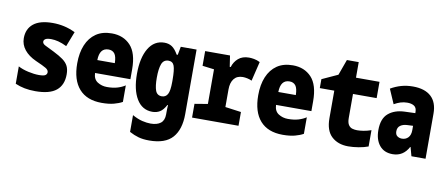

<svg xmlns="http://www.w3.org/2000/svg" viewBox="-77 -1002 3654 1567"><g transform="rotate(10 1750.0 -218.5)"><path d="M227 10Q178 10 137.5 2Q97 -6 60 -22V-166Q95 -147 144 -136Q193 -125 233 -125Q274 -125 287 -134.5Q300 -144 300 -159Q300 -178 277 -192Q254 -206 190 -234Q128 -262 94 -304.5Q60 -347 60 -400Q60 -477 113 -520Q166 -563 272 -563Q320 -563 366 -553Q412 -543 460 -520L412 -396Q373 -415 341.5 -423Q310 -431 282 -431Q248 -431 234.5 -422Q221 -413 221 -400Q221 -382 246 -370Q271 -358 319 -334Q369 -309 399 -287Q429 -265 442.5 -238Q456 -211 456 -169Q456 -81 400.5 -35.5Q345 10 227 10Z M777 10Q654 10 589.5 -63Q525 -136 525 -274Q525 -361 552 -426Q579 -491 631.5 -527Q684 -563 762 -563Q858 -563 916.5 -500.5Q975 -438 975 -303V-221H682Q684 -169 719 -147Q754 -125 797 -125Q847 -125 883.5 -136Q920 -147 947 -165V-28Q919 -12 877.5 -1Q836 10 777 10ZM827 -328Q826 -383 808.5 -406Q791 -429 758 -429Q684 -429 682 -328Z M1212 245Q1161 245 1123.5 234.5Q1086 224 1047 203V64Q1092 89 1130 98Q1168 107 1199 107Q1253 107 1282.5 84Q1312 61 1312 11V-6Q1312 -23 1312.5 -37Q1313 -51 1314 -66H1309Q1286 -23 1259 -6.5Q1232 10 1197 10Q1112 10 1066 -66.5Q1020 -143 1020 -274Q1020 -407 1066.5 -485Q1113 -563 1198 -563Q1234 -563 1260.5 -545.5Q1287 -528 1312 -484H1321L1334 -553H1465V-18Q1465 109 1405 177Q1345 245 1212 245ZM1251 -128Q1283 -128 1299 -156Q1315 -184 1315 -259V-275Q1315 -358 1303 -391Q1291 -424 1256 -424Q1215 -424 1200 -384.5Q1185 -345 1185 -271Q1185 -201 1198.5 -164.5Q1212 -128 1251 -128Z M1525 0V-114L1633 -132V-419L1536 -431V-553H1742L1756 -461H1764Q1777 -505 1810.5 -534Q1844 -563 1899 -563Q1916 -563 1940 -559Q1964 -555 1990 -542L1951 -381Q1935 -389 1914 -393.5Q1893 -398 1876 -398Q1828 -398 1803 -366Q1778 -334 1778 -278V-132L1910 -114V0Z M2277 10Q2154 10 2089.5 -63Q2025 -136 2025 -274Q2025 -361 2052 -426Q2079 -491 2131.5 -527Q2184 -563 2262 -563Q2358 -563 2416.5 -500.5Q2475 -438 2475 -303V-221H2182Q2184 -169 2219 -147Q2254 -125 2297 -125Q2347 -125 2383.5 -136Q2420 -147 2447 -165V-28Q2419 -12 2377.5 -1Q2336 10 2277 10ZM2327 -328Q2326 -383 2308.5 -406Q2291 -429 2258 -429Q2184 -429 2182 -328Z M2820 10Q2735 10 2682.5 -38.5Q2630 -87 2630 -190V-418H2510V-492L2641 -552L2688 -682H2786V-553H2981V-418H2785V-219Q2785 -181 2797.5 -162Q2810 -143 2829.5 -137.5Q2849 -132 2869 -132Q2891 -132 2920.5 -136.5Q2950 -141 2985 -153V-18Q2951 -5 2905.5 2.5Q2860 10 2820 10Z M3188 10Q3117 10 3078.5 -37.5Q3040 -85 3040 -164Q3040 -259 3091 -302.5Q3142 -346 3226 -349L3313 -352V-362Q3313 -397 3291.5 -411Q3270 -425 3235 -425Q3205 -425 3178.5 -416.5Q3152 -408 3126 -393L3074 -513Q3115 -537 3160 -550Q3205 -563 3257 -563Q3356 -563 3408 -515Q3460 -467 3460 -374V0H3343L3323 -73H3320Q3276 10 3188 10ZM3241 -128Q3272 -128 3292.5 -149Q3313 -170 3313 -212V-247L3268 -245Q3232 -244 3209 -228Q3186 -212 3186 -180Q3186 -152 3202.5 -140Q3219 -128 3241 -128Z"/></g></svg>

Font: Noto Sans Mono ExtraCondensed Black
Style: Regular
Weight: 900
Width: 2
Designer: Monotype Design Team
Foundry: Monotype Imaging Inc.
Version: Version 2.014